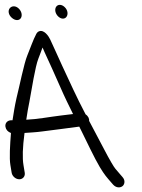

<svg xmlns="http://www.w3.org/2000/svg" viewBox="-20 -792 597 807"><path d="M259.4 -721.2C266.9 -731.3 265.4 -749.5 251.7 -762.3C238.6 -774.8 223.3 -774.1 216.1 -763.7C209.1 -753.5 211.3 -736 224.1 -723.3C237 -710.6 252.2 -711.2 259.4 -721.2ZM67.3 -715.4C74.4 -725.7 71.8 -743.1 59.2 -755.7C45.8 -768.9 29.6 -767.9 21 -757.4C12.7 -747.1 15.3 -729.6 29.8 -717.1C44.3 -704.4 59.9 -704.9 67.3 -715.4ZM26.1 -232.9C22.1 -182.9 18.7 -127.6 23.7 -98L29 -66C31.5 -51 46.1 -38.5 61.1 -38.5C76.1 -38.5 86.5 -51 84 -66L78.7 -98C73.7 -127.6 74.9 -171.6 83.1 -233.2C106.3 -234.9 131.5 -235.9 157.8 -239.6C183.1 -243.2 279.9 -254.8 313.2 -259.8L324.7 -236.6C341.2 -203.3 378.5 -124.4 399.4 -89.9C420.4 -55.3 428.1 -47.6 446.9 -25.8L455.7 -15.7C469.2 -1 486.7 -2.3 495.7 -10.3C504.5 -18.2 507.1 -34.7 494.5 -48.3L486.1 -58C481.2 -63.9 474 -72.3 465.2 -82.4C458.8 -89.6 440.9 -119.6 415.5 -168.5C390.9 -215.7 371.5 -252.5 354.6 -283.9C355.7 -292.1 351.7 -303.3 339.8 -311.4C300.8 -385.5 274 -446 242.3 -513.6C224.4 -551.7 207.6 -591.5 190.9 -626.3C184.4 -640.2 164.7 -669.2 143.5 -660.2C138.7 -658.2 135 -654.2 132.3 -649C119.3 -624.8 107 -588.3 94.9 -559.2C80.7 -525 62.2 -430.5 49.5 -380.3C41.6 -345.2 37.4 -317.2 32.6 -286.5H26.8C12 -286.5 0.2 -275.1 2.9 -259C4.9 -247 12.8 -238 26.1 -232.9ZM103.3 -362.9C113 -416.3 128.3 -512.8 141 -544.8C148.9 -564.6 153.7 -579.1 158.8 -592.3C161.2 -586.9 164.7 -578.7 168 -571.2L198.3 -505C209.3 -481.2 220.9 -455 233.3 -426.4C250.6 -386.3 270 -347.1 287 -312.7C275.4 -311.3 257.2 -309.1 234.4 -306.3C187.2 -300.6 137.7 -290.8 90.4 -288.8C94.5 -317.3 99 -342.2 103.3 -362.9Z"/></svg>

Font: MewTooHand
Style: BdCondLta
Weight: 400
Designer: Mew Too, Robert Jablonski
Version: Version 0.77